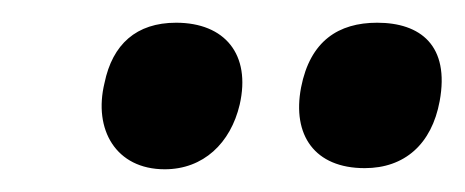

<svg xmlns="http://www.w3.org/2000/svg" viewBox="-20 -671 409 169"><path d="M125 -522C159 -522 183 -545 191 -579C201 -623 178 -651 135 -651C100 -651 79 -632 72 -598C62 -557 82 -522 125 -522ZM301 -523C336 -523 360 -544 367 -582C376 -631 350 -651 312 -651C278 -651 253 -635 245 -594C237 -552 257 -523 301 -523Z"/></svg>

Font: Vollkorn Semibold
Style: Italic
Weight: 600
Italic angle: -11°
Designer: Friedrich Althausen
Foundry: Friedrich Althausen
Version: Version 4.015;PS 004.015;hotconv 1.0.88;makeotf.lib2.5.64775